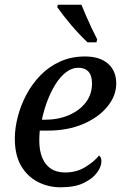

<svg xmlns="http://www.w3.org/2000/svg" viewBox="-20 -786 533 816"><path d="M238 10Q185 10 140.5 -13Q96 -36 69.5 -81.5Q43 -127 43 -197Q43 -241 55.5 -289.5Q68 -338 92 -383.5Q116 -429 152 -466Q188 -503 235.5 -524.5Q283 -546 341 -546Q404 -546 439 -515.5Q474 -485 474 -431Q474 -379 436.5 -333Q399 -287 333.5 -259Q268 -231 184 -231H149Q148 -220 147.5 -209.5Q147 -199 147 -189Q147 -125 175 -89Q203 -53 257 -53Q305 -53 342.5 -76Q380 -99 401 -125Q411 -118 411 -100Q411 -78 392.5 -52.5Q374 -27 336 -8.5Q298 10 238 10ZM168 -277Q227 -277 272.5 -296.5Q318 -316 344.5 -350.5Q371 -385 371 -431Q371 -465 356 -481.5Q341 -498 313 -498Q285 -498 260 -478.5Q235 -459 215 -426.5Q195 -394 180.5 -355Q166 -316 158 -277ZM352 -606Q336 -621 318 -640Q300 -659 283 -679Q266 -699 250.5 -719Q235 -739 223 -756L226 -766H326Q334 -746 345.5 -719.5Q357 -693 369.5 -666.5Q382 -640 393 -619L390 -606Z"/></svg>

Font: Noto Serif
Style: Italic
Weight: 400
Italic angle: -12°
Designer: Monotype Design Team
Foundry: Monotype Imaging Inc.
Version: Version 2.013